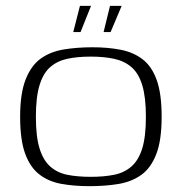

<svg xmlns="http://www.w3.org/2000/svg" viewBox="-20 -631 623 658"><path d="M287 7Q233 7 189.5 -1Q146 -9 114.5 -33.5Q83 -58 66 -105Q49 -152 49 -231Q49 -311 68 -359Q87 -407 120 -430.5Q153 -454 198.5 -461.5Q244 -469 297 -469Q350 -469 393.5 -460.5Q437 -452 468.5 -428Q500 -404 517 -357Q534 -310 534 -231Q534 -150 515.5 -102.5Q497 -55 464 -31.5Q431 -8 386 -0.5Q341 7 287 7ZM291 -25Q336 -25 371 -32Q406 -39 430.5 -60.5Q455 -82 467.5 -122.5Q480 -163 480 -231Q480 -298 467.5 -339Q455 -380 430.5 -401Q406 -422 371 -429.5Q336 -437 291 -437Q245 -437 210.5 -429.5Q176 -422 152 -401Q128 -380 115.5 -339Q103 -298 103 -231Q103 -163 115.5 -122.5Q128 -82 152 -60.5Q176 -39 210.5 -32Q245 -25 291 -25ZM335 -521 357 -611H397L359 -521ZM231 -521 254 -611H292L256 -521Z"/></svg>

Font: Genos Light
Style: Regular
Weight: 300
Designer: Robert E. Leuschke
Foundry: Robert E. Leuschke
Version: Version 1.010